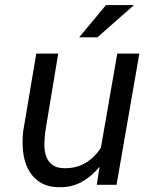

<svg xmlns="http://www.w3.org/2000/svg" viewBox="-20 -744 627 773"><path d="M380.9 -72.8Q349.6 -34.2 309.1 -11.7Q268.6 10.7 217.3 9.8Q169.9 8.8 139.9 -11Q109.9 -30.8 93.5 -62.5Q77.1 -94.2 73 -134Q68.8 -173.8 73.2 -214.4L126 -528.3H214.4L162.1 -212.9Q159.2 -188.5 158.7 -162.8Q158.2 -137.2 165.3 -116.2Q172.4 -95.2 189 -81.5Q205.6 -67.9 236.3 -66.9Q285.2 -65.4 322.8 -87.2Q360.4 -108.9 386.2 -148.9L452.1 -528.3H541L449.2 0H369.6ZM406.7 -723.6H519.5L372.1 -593.8H298.8Z"/></svg>

Font: TypoPRO Roboto Mono
Style: Italic
Weight: 400
Designer: Google
Version: Version 2.000986; 2015; ttfautohint (v1.3)